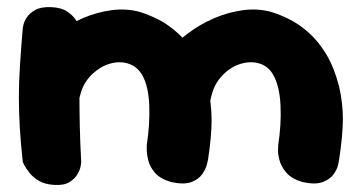

<svg xmlns="http://www.w3.org/2000/svg" viewBox="-20 -520 1015 539"><path d="M460 -9Q430 -18 415.5 -34.5Q401 -51 396.5 -69Q392 -87 392 -100Q392 -113 392 -113Q401 -170 399 -224Q397 -278 379 -310Q364 -334 340 -341.5Q316 -349 289.5 -341.5Q263 -334 240 -313Q217 -291 208 -263Q199 -235 197.5 -207Q196 -179 194 -159Q194 -136 193.5 -122.5Q193 -109 193.5 -100.5Q194 -92 193 -80Q193 -80 192.5 -72.5Q192 -65 187.5 -54.5Q183 -44 170.5 -36Q158 -28 133 -26Q113 -25 97 -36.5Q81 -48 72 -59Q63 -70 63 -70Q54 -83 52 -96.5Q50 -110 51 -130Q52 -150 49 -181Q44 -221 43 -247Q42 -273 46 -293Q50 -313 59 -331.5Q68 -350 84 -374Q106 -402 139.5 -427Q173 -452 212.5 -469Q252 -486 294 -491.5Q336 -497 374 -486Q397 -479 424 -465.5Q451 -452 478 -428Q505 -404 527 -367.5Q549 -331 563 -277Q574 -229 574 -183Q574 -137 564 -72Q564 -72 561 -59Q558 -46 548 -31.5Q538 -17 517.5 -9Q497 -1 460 -9ZM130 -1Q105 -3 89 -12.5Q73 -22 63 -34.5Q53 -47 48.5 -56Q44 -65 44 -65Q38 -119 35.5 -163Q33 -207 33 -248Q33 -289 36 -335.5Q39 -382 44 -442Q44 -442 46 -451Q48 -460 55.5 -471.5Q63 -483 79 -492Q95 -501 123 -500Q152 -499 169.5 -487Q187 -475 195.5 -460Q204 -445 206.5 -433.5Q209 -422 209 -422Q206 -374 204.5 -333Q203 -292 203 -251.5Q203 -211 204 -165.5Q205 -120 208 -64Q208 -64 206.5 -54Q205 -44 197.5 -31Q190 -18 174.5 -8.5Q159 1 130 -1ZM829 -9Q799 -18 784.5 -34.5Q770 -51 765 -69Q760 -87 760.5 -100Q761 -113 761 -113Q770 -170 767.5 -224Q765 -278 747 -310Q733 -334 709 -341.5Q685 -349 658 -341.5Q631 -334 609 -313Q586 -291 577 -263Q568 -235 566.5 -207Q565 -179 563 -159Q563 -136 562.5 -123.5Q562 -111 562 -103.5Q562 -96 560 -84Q560 -84 559.5 -76Q559 -68 554.5 -57.5Q550 -47 537.5 -38.5Q525 -30 501 -28Q480 -27 464.5 -38Q449 -49 440 -60.5Q431 -72 431 -72Q423 -84 421.5 -97.5Q420 -111 420 -131Q420 -151 419 -181Q414 -221 413 -247Q412 -273 415.5 -293Q419 -313 427.5 -331.5Q436 -350 452 -374Q475 -402 508.5 -427Q542 -452 581.5 -469Q621 -486 663 -491.5Q705 -497 743 -486Q766 -479 793 -465.5Q820 -452 847 -428Q874 -404 896 -367.5Q918 -331 932 -277Q943 -229 942.5 -183Q942 -137 932 -72Q932 -72 929.5 -59Q927 -46 917 -31.5Q907 -17 886 -9Q865 -1 829 -9Z"/></svg>

Font: Sour Gummy Black ExtraBold
Style: Regular
Weight: 800
Version: Version 1.000